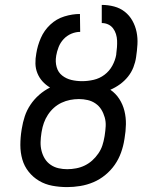

<svg xmlns="http://www.w3.org/2000/svg" viewBox="-20 -755 640 783"><path d="M254 8Q223 8 193.5 2.5Q164 -3 139.5 -17.5Q115 -32 97 -54.5Q79 -77 71 -105Q63 -133 63 -163.5Q63 -194 68 -225L69 -231Q73 -256 81 -280.5Q89 -305 104 -327.5Q119 -350 139.5 -368Q160 -386 184 -398Q166 -409 153 -423.5Q140 -438 132.5 -456.5Q125 -475 124.5 -495.5Q124 -516 128 -537Q133 -569 146.5 -600Q160 -631 185 -654.5Q210 -678 242.5 -688Q275 -698 306 -698L307 -625Q289 -625 271 -617.5Q253 -610 239.5 -595.5Q226 -581 219 -563Q212 -545 209 -527V-526Q205 -503 211 -481.5Q217 -460 233.5 -447Q250 -434 271 -429Q292 -424 315 -424Q338 -424 362 -429.5Q386 -435 406 -450Q426 -465 438 -487Q450 -509 454 -532V-534Q456 -548 457 -562Q458 -576 457.5 -589.5Q457 -603 453 -616Q449 -629 441 -639.5Q433 -650 421 -655.5Q409 -661 395 -661V-735Q421 -735 445.5 -728.5Q470 -722 489 -707Q508 -692 520 -670.5Q532 -649 537 -624.5Q542 -600 540.5 -574Q539 -548 535 -522Q532 -501 524 -480.5Q516 -460 502 -442.5Q488 -425 469.5 -411.5Q451 -398 430 -389Q452 -374 466.5 -351.5Q481 -329 487.5 -302.5Q494 -276 493.5 -248Q493 -220 488 -191L487 -185Q483 -159 473.5 -132.5Q464 -106 448 -83Q432 -60 409.5 -41.5Q387 -23 361 -12Q335 -1 307.5 3.5Q280 8 254 8ZM254 -65Q272 -65 290.5 -68.5Q309 -72 325.5 -80Q342 -88 356 -100.5Q370 -113 381 -129Q392 -145 397.5 -162Q403 -179 406 -197L407 -203Q410 -222 411 -240.5Q412 -259 407 -276.5Q402 -294 393 -308.5Q384 -323 369.5 -333Q355 -343 337.5 -347Q320 -351 302 -351Q284 -351 266 -347.5Q248 -344 231 -336Q214 -328 200 -315.5Q186 -303 175.5 -287Q165 -271 159 -254Q153 -237 150 -219L149 -213Q146 -194 145.5 -175.5Q145 -157 149.5 -139.5Q154 -122 163 -107.5Q172 -93 186.5 -83Q201 -73 218.5 -69Q236 -65 254 -65Z"/></svg>

Font: Iosevka Plex Etoile
Style: Italic
Weight: 400
Italic angle: -9°
Designer: Belleve Invis
Foundry: Belleve Invis
Version: Version 25.1.1; ttfautohint (v1.8.4)